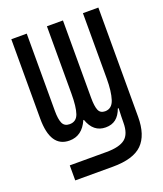

<svg xmlns="http://www.w3.org/2000/svg" viewBox="-136 -625 772 912"><g transform="rotate(-20 250.0 -169.0)"><path d="M86 122H272Q337 122 366 99Q395 76 395 18Q395 -8 397 -54H393Q381 -21 360.5 -5Q340 11 309 11Q247 11 223 -58H220Q190 11 126 11Q30 11 30 -135V-536H108V-145Q108 -103 117.5 -82.5Q127 -62 153 -62Q187 -62 198.5 -95.5Q210 -129 210 -195V-536H291V-145Q291 -102 299.5 -82Q308 -62 332 -62Q367 -62 379.5 -101.5Q392 -141 392 -205V-536H470V16Q470 109 425 153.5Q380 198 276 198H86Z"/></g></svg>

Font: Noto Sans Mono UI Cond
Style: Regular
Weight: 400
Width: 3
Monospace: yes
Designer: Monotype Design team
Foundry: Monotype Imaging Inc.
Version: Version 1.000